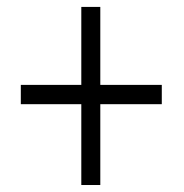

<svg xmlns="http://www.w3.org/2000/svg" viewBox="-20 -609 534 558"><path d="M271.5 -362.3H450.2V-306.2H271.5V-71.3H216.3V-306.2H40.5V-362.3H216.3V-588.9H271.5Z"/></svg>

Font: TypoPRO Roboto
Style: Regular
Weight: 300
Designer: Google
Version: Version 2.136; 2016